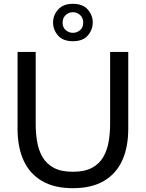

<svg xmlns="http://www.w3.org/2000/svg" viewBox="-20 -972 764 1006"><path d="M362 14Q264 14 199.5 -24Q135 -62 103.5 -131.5Q72 -201 72 -297V-700H167V-323Q167 -275 174.5 -230Q182 -185 202.5 -149.5Q223 -114 261.5 -93Q300 -72 362 -72Q424 -72 462.5 -93Q501 -114 521.5 -150Q542 -186 549.5 -230.5Q557 -275 557 -323V-700H652V-297Q652 -201 620.5 -131.5Q589 -62 524.5 -24Q460 14 362 14ZM362 -756Q310 -756 284 -786Q258 -816 258 -854Q258 -892 284.5 -922Q311 -952 362 -952Q414 -952 440 -922Q466 -892 466 -854Q466 -816 440 -786Q414 -756 362 -756ZM362 -800Q383 -800 399.5 -814Q416 -828 416 -854Q416 -878 400 -893Q384 -908 362 -908Q340 -908 324 -893Q308 -878 308 -854Q308 -828 324.5 -814Q341 -800 362 -800Z"/></svg>

Font: Cabin VF Beta
Style: Regular
Weight: 400
Designer: Pablo Impallari
Foundry: Pablo Impallari. http://www.impallari.com Igino Marini. http://www.ikern.com
Version: Version 2.200